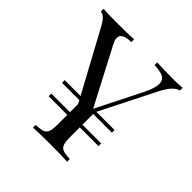

<svg xmlns="http://www.w3.org/2000/svg" viewBox="-184 -861 1015 1015"><g transform="rotate(45 323.5 -354.0)"><path d="M617.2 -708V-688Q597.2 -683.6 578.1 -662.8Q559.1 -642.1 537.1 -599.1L384.3 -295.9H520.5V-275.9H380.4V-195.8H520.5V-175.8H380.4V-106Q380.4 -68.4 386.5 -51.3Q392.6 -34.2 408.9 -27.8Q425.3 -21.5 461.4 -20V0Q414.6 -2.9 334.5 -2.9Q248.5 -2.9 206.1 0V-20Q242.2 -21.5 258.5 -27.8Q274.9 -34.2 281 -51.3Q287.1 -68.4 287.1 -106V-175.8H147.5V-195.8H287.1V-256.8L276.9 -275.9H147.5V-295.9H266.1L84.5 -630.9Q65.9 -664.6 52.5 -675.8Q39.1 -687 26.4 -687V-708Q65.4 -705.1 114.3 -705.1Q211.4 -705.1 254.4 -708V-687Q184.1 -687 184.1 -648.4Q184.1 -633.8 194.3 -613.8L360.4 -295.9H361.3L488.3 -548.8Q515.6 -604 515.6 -634.8Q515.6 -663.1 493.7 -675Q471.7 -687 427.2 -688V-708Q484.4 -705.1 542.5 -705.1Q587.4 -705.1 617.2 -708Z"/></g></svg>

Font: Playfair Display SC
Style: Regular
Weight: 400
Designer: Claus Eggers Sørensen
Foundry: Claus Eggers Sørensen
Version: Version 1.004;PS 001.004;hotconv 1.0.70;makeotf.lib2.5.58329